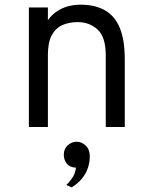

<svg xmlns="http://www.w3.org/2000/svg" viewBox="-20 -543 656 821"><path d="M103.5 0V-511H184.8V-415.5L172 -433Q184 -460.8 205.9 -480.9Q227.8 -501 257.8 -512Q287.9 -523 324.5 -523Q385.6 -523 427.9 -499.4Q470.1 -475.9 491.8 -424.6Q513.5 -373.2 513.5 -290.2V0H432.2V-306Q432.2 -384.4 397.6 -416.4Q363 -448.5 312 -448.5Q275.1 -448.5 246.4 -435.6Q217.6 -422.6 201.2 -392.1Q184.8 -361.5 184.8 -308V0ZM286.5 258.2 263.5 248Q271.4 241.6 286.3 221.8Q301.2 201.9 305 174Q278.4 172.9 265.6 156.6Q252.8 140.2 252.8 118.5Q252.8 93.4 269.8 78.2Q286.8 63 307.5 63Q329.2 63 346.6 79.7Q364 96.4 364 125.2Q364 166.1 344 200.8Q324 235.4 286.5 258.2Z"/></svg>

Font: Overpass Mono Light
Style: Regular
Weight: 300
Monospace: yes
Designer: Delve Withrington, Dave Bailey
Foundry: Delve Fonts LLC
Version: Version 4.000